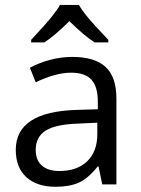

<svg xmlns="http://www.w3.org/2000/svg" viewBox="-20 -731 557 761"><path d="M385.3 0 370.6 -70.8H366.7Q329.6 -23.9 292.7 -7.3Q255.9 9.3 200.2 9.3Q126.5 9.3 84.5 -28.8Q42.5 -66.9 42.5 -137.2Q42.5 -288.1 283.2 -295.4L367.7 -297.9V-328.6Q367.7 -387.2 342.5 -415Q317.4 -442.9 262.2 -442.9Q200.2 -442.9 121.6 -404.8L98.6 -462.4Q135.3 -482.4 179 -493.9Q222.7 -505.4 266.6 -505.4Q355.5 -505.4 398.4 -465.8Q441.4 -426.3 441.4 -339.4V0ZM215.3 -53.2Q285.6 -53.2 325.7 -91.8Q365.7 -130.4 365.7 -199.7V-244.6L290.5 -241.2Q200.7 -238.3 161.1 -213.4Q121.6 -188.5 121.6 -136.7Q121.6 -95.7 146.2 -74.5Q170.9 -53.2 215.3 -53.2ZM103.5 -573.2Q161.1 -634.8 184.3 -663.8Q207.5 -692.9 217.8 -711.4H293Q303.2 -692.4 327.9 -662.4Q352.5 -632.3 409.2 -573.2V-563H355Q315.4 -587.9 254.9 -647Q193.4 -586.4 155.8 -563H103.5Z"/></svg>

Font: Bpm'online Open Sans
Style: Regular
Weight: 400
Foundry: Ascender Corporation
Version: Version 1.10